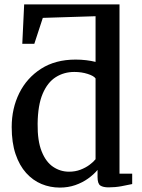

<svg xmlns="http://www.w3.org/2000/svg" viewBox="-20 -839 643 870"><path d="M251 11Q207.5 11 168.2 -5.2Q129 -21.5 98.5 -55.2Q68 -89 50.5 -140.8Q33 -192.5 33 -263.5Q33 -347.5 67.2 -416.8Q101.5 -486 166.2 -527.5Q231 -569 322.5 -569Q347.5 -569 370.5 -566.2Q393.5 -563.5 413 -558.5V-765.5L174 -758L135.5 -640.5H81L89.5 -819H521.5V-52H579V-5Q558.5 -0.5 530.2 4.8Q502 10 472 10Q447.5 10 434.8 1.8Q422 -6.5 422 -37V-69Q405 -48.5 379.2 -30Q353.5 -11.5 321 -0.2Q288.5 11 251 11ZM293 -61Q321 -61 344.5 -70Q368 -79 385.5 -92Q403 -105 413 -117.5V-483.5Q405.5 -495 377.5 -504Q349.5 -513 317 -513Q270 -513 232.8 -489.5Q195.5 -466 173.5 -414.5Q151.5 -363 150.5 -278.5Q149.5 -201 168.8 -153Q188 -105 220.8 -83Q253.5 -61 293 -61Z"/></svg>

Font: Merriweather 20pt Medium
Style: Regular
Weight: 500
Version: Version 2.100